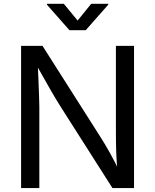

<svg xmlns="http://www.w3.org/2000/svg" viewBox="-20 -962 793 982"><path d="M87.9 -727.5H197.3L493.2 -262.2Q516.1 -226.6 543.2 -178.2Q570.3 -129.9 595.2 -75.7H582Q576.2 -130.9 574.5 -181.2Q572.8 -231.4 572.8 -281.2V-727.5H665.5V0H555.2L291.5 -414.1Q266.1 -454.1 240 -499.5Q213.9 -544.9 155.3 -648.9H172.4L176.3 -562Q178.2 -514.6 179.7 -473.6Q181.2 -432.6 181.2 -415V0H87.9ZM377 -856.9 446.3 -942.4H533.7V-938L418.5 -807.6H335L220.2 -938V-942.4H306.6Z"/></svg>

Font: Inter RS Variable
Style: Regular
Weight: 400
Designer: Rasmus Andersson (customised by Maria Ramos and Noel Pretorius)
Foundry: rsms
Version: Version 3.001;Glyphs 3.2.3 (3260)